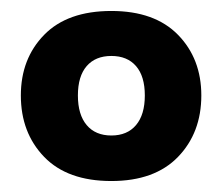

<svg xmlns="http://www.w3.org/2000/svg" viewBox="-20 -737 405 350"><path d="M18 -563Q18 -630 60.5 -673.5Q103 -717 183 -717Q262 -717 304.5 -673.5Q347 -630 347 -563Q347 -495 304.5 -451Q262 -407 183 -407Q103 -407 60.5 -451Q18 -495 18 -563ZM244 -563Q244 -598 228 -616.5Q212 -635 183 -635Q154 -635 138 -616.5Q122 -598 122 -563Q122 -528 138 -509Q154 -490 183 -490Q212 -490 228 -509Q244 -528 244 -563Z"/></svg>

Font: Muli-Bold
Style: Bold
Weight: 700
Version: Version 2.000